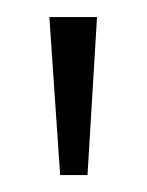

<svg xmlns="http://www.w3.org/2000/svg" viewBox="-20 -814 173 226"><path d="M50.8 -607.9 38.1 -793.9H94.2L83 -607.9Z"/></svg>

Font: SVN-Poppins ExtraLight
Style: Regular
Weight: 200
Designer: Ninad Kale (Devanagari), Jonny Pinhorn (Latin)
Foundry: Indian Type Foundry
Version: Version 3.002 2017